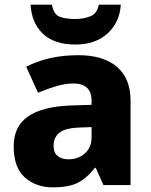

<svg xmlns="http://www.w3.org/2000/svg" viewBox="-20 -798 653 828"><path d="M318 -560Q425 -560 484 -510Q543 -460 543 -364V0H426L393 -74H389Q354 -29 315 -9.5Q276 10 208 10Q135 10 87 -33Q39 -76 39 -166Q39 -253 100.5 -295.5Q162 -338 281 -343L375 -346V-362Q375 -402 354.5 -420Q334 -438 298 -438Q262 -438 223 -426.5Q184 -415 144 -398L93 -510Q138 -534 195 -547Q252 -560 318 -560ZM324 -248Q261 -246 236 -225.5Q211 -205 211 -170Q211 -139 229 -125Q247 -111 275 -111Q317 -111 346 -136.5Q375 -162 375 -206V-250ZM501 -778Q496 -701 443.5 -653.5Q391 -606 305 -606Q214 -606 165 -652.5Q116 -699 112 -778H204Q211 -736 237 -726Q263 -716 305 -716Q339 -716 369 -727.5Q399 -739 406 -778Z"/></svg>

Font: Noto Sans Tamil ExtraBold
Style: Regular
Weight: 800
Designer: Jelle Bosma - Monotype Design Team
Foundry: Monotype Imaging Inc.
Version: Version 2.004; ttfautohint (v1.8.4.7-5d5b)